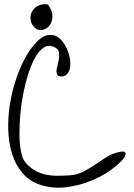

<svg xmlns="http://www.w3.org/2000/svg" viewBox="-20 -889 632 906"><path d="M176.8 -14.6Q129.9 -28.3 98.6 -59.1Q67.4 -89.8 48.8 -131.8Q30.3 -173.8 23.4 -224.6Q16.6 -275.4 19.5 -328.6Q22.5 -381.8 34.2 -436Q45.9 -490.2 64 -538.6Q82 -586.9 105 -626.5Q127.9 -666 154.3 -692.4Q179.7 -717.8 202.1 -722.7Q224.6 -727.5 243.2 -719.2Q261.7 -710.9 276.4 -691.4Q291 -671.9 299.8 -648.9Q308.6 -626 311 -602.1Q313.5 -578.1 308.1 -560.5Q302.7 -543 289.6 -533.7Q276.4 -524.4 253.9 -531.2Q243.2 -543.9 247.6 -563.5Q252 -583 256.3 -603Q260.7 -623 258.3 -641.1Q255.9 -659.2 231.4 -668.9Q207 -678.7 185.5 -664.1Q164.1 -649.4 146 -617.7Q127.9 -585.9 113.8 -541.5Q99.6 -497.1 89.8 -447.8Q80.1 -398.4 75.7 -347.7Q71.3 -296.9 71.8 -252.4Q72.3 -208 79.1 -173.8Q85.9 -139.6 99.6 -123Q120.1 -98.6 144 -85Q168 -71.3 194.3 -65.4Q220.7 -59.6 249.5 -59.6Q278.3 -59.6 307.6 -61.5Q341.8 -63.5 370.1 -77.6Q398.4 -91.8 424.8 -109.4Q451.2 -127 476.6 -144Q502 -161.1 531.2 -168.9Q567.4 -179.7 571.8 -167.5Q576.2 -155.3 556.2 -132.8Q536.1 -110.4 496.6 -82.5Q457 -54.7 405.3 -34.2Q353.5 -13.7 294.4 -5.9Q235.4 2 176.8 -14.6ZM151.4 -752Q128.9 -769.5 125 -791.5Q121.1 -813.5 129.9 -832Q138.7 -850.6 158.7 -861.3Q178.7 -872.1 205.1 -868.2Q225.6 -842.8 227.1 -818.4Q228.5 -793.9 218.3 -775.9Q208 -757.8 189.5 -750.5Q170.9 -743.2 151.4 -752Z"/></svg>

Font: Give You Glory
Style: Regular
Weight: 400
Designer: Kimberly Geswein
Foundry: Kimberly Geswein
Version: Version 1.002